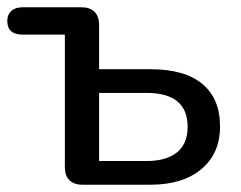

<svg xmlns="http://www.w3.org/2000/svg" viewBox="-22 -507 662 527"><path d="M156 -48V-412H40Q-2 -412 -2 -450Q-2 -467 9 -477Q20 -487 40 -487H202Q225 -487 237.5 -474.5Q250 -462 250 -439V-317H391Q485 -317 533.5 -276.5Q582 -236 582 -160Q582 -86 531 -43Q480 0 391 0H204Q181 0 168.5 -12.5Q156 -25 156 -48ZM493 -159Q493 -252 380 -252H250V-65H380Q434 -65 463.5 -88.5Q493 -112 493 -159Z"/></svg>

Font: SN Pro
Style: Regular
Weight: 400
Designer: Tobias Whetton
Foundry: Supernotes
Version: Version 1.003